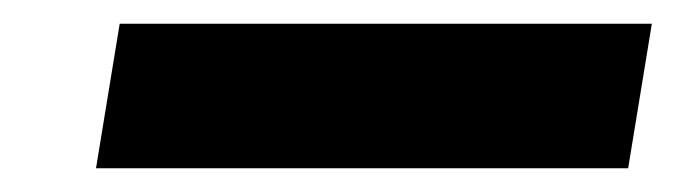

<svg xmlns="http://www.w3.org/2000/svg" viewBox="-20 -396 570 162"><path d="M61 -254H510L530 -376H81Z"/></svg>

Font: Charger Sport
Style: UltNrwObl
Weight: 1000
Designer: Jasper
Foundry: Cannot Into Space Fonts
Version: Version 1.1